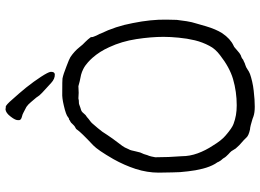

<svg xmlns="http://www.w3.org/2000/svg" viewBox="-146 -798 958 707"><g transform="rotate(-90 333.5 -444.0)"><path d="M245.1 -852.5Q245.1 -852.5 245.1 -856.4Q244.1 -866.2 257.8 -883.8Q271.5 -902.3 285.2 -903.3Q288.1 -903.3 289.1 -902.3Q291 -902.3 293.9 -902.3Q299.8 -903.3 322.3 -877Q342.8 -854.5 365.2 -827.1Q387.7 -798.8 404.8 -772.5Q421.9 -746.1 422.9 -737.3Q423.8 -722.7 414.1 -721.7Q397.5 -720.7 381.8 -735.4Q365.2 -750 345.7 -768.6Q335.9 -777.3 328.1 -790Q327.1 -792 311.5 -809.6Q302.7 -820.3 293.9 -826.2Q285.2 -831.1 273.4 -836.9Q266.6 -840.8 257.8 -842.8Q246.1 -845.7 245.1 -852.5ZM258.8 9.8Q255.9 7.8 227.5 0Q215.8 -2.9 210.9 -2.9Q188.5 -7.8 181.6 -15.6Q174.8 -23.4 153.3 -42Q146.5 -48.8 140.6 -55.7Q130.9 -70.3 130.9 -71.3Q126 -77.1 120.1 -82Q109.4 -92.8 108.4 -94.7Q106.4 -98.6 103.5 -102.5Q99.6 -106.4 96.7 -110.4Q90.8 -119.1 89.8 -123Q89.8 -123 84 -131.8Q73.2 -150.4 66.4 -176.8Q59.6 -203.1 56.6 -231.4Q52.7 -260.7 52.7 -289.1Q51.8 -318.4 51.8 -339.8Q51.8 -380.9 65.4 -423.8Q79.1 -465.8 101.6 -505.9Q134.8 -563.5 152.3 -580.1Q201.2 -626 210 -639.6Q211.9 -643.6 216.8 -645.5Q222.7 -648.4 225.6 -651.4Q229.5 -655.3 232.4 -658.2Q235.4 -662.1 239.3 -664.1Q241.2 -665 243.2 -666Q245.1 -667 247.1 -668.9Q249 -669.9 252 -669.9Q253.9 -670.9 255.9 -672.9Q264.6 -680.7 298.8 -688.5Q327.1 -695.3 344.7 -694.3Q393.6 -694.3 398.4 -693.4Q414.1 -690.4 443.4 -678.7Q469.7 -668.9 477.5 -664.1Q499 -649.4 513.7 -630.9Q523.4 -618.2 533.2 -609.4Q543 -599.6 550.8 -588.9V-587.9Q550.8 -581.1 552.7 -578.1Q556.6 -569.3 556.6 -568.4L561.5 -558.6Q563.5 -555.7 563.5 -553.7Q590.8 -498 602.5 -434.6Q616.2 -367.2 615.2 -310.5Q614.3 -272.5 614.3 -272.5Q614.3 -269.5 609.4 -236.3Q606.4 -216.8 600.6 -199.2Q595.7 -182.6 590.8 -165Q580.1 -128.9 565.4 -105.5Q544.9 -75.2 519.5 -63.5Q514.6 -61.5 511.7 -58.6Q508.8 -55.7 504.9 -52.7Q500 -47.9 492.2 -42Q489.3 -40 484.4 -37.1Q475.6 -34.2 472.7 -32.2Q467.8 -27.3 460.9 -25.4Q454.1 -21.5 449.2 -20.5Q439.5 -17.6 432.1 -12.2Q424.8 -6.8 415 -2.9Q404.3 1 387.7 4.9Q371.1 8.8 353.5 10.7Q336.9 12.7 321.3 13.7Q305.7 14.6 294.9 14.6Q272.5 14.6 258.8 9.8ZM116.2 -380.9Q113.3 -375 111.3 -366.2Q108.4 -352.5 108.4 -351.6Q108.4 -327.1 109.4 -302.7Q111.3 -278.3 112.3 -253.9Q112.3 -224.6 123 -195.3Q133.8 -166 151.4 -139.6Q170.9 -107.4 188.5 -92.8Q216.8 -68.4 231.4 -63.5Q247.1 -57.6 263.7 -54.7Q280.3 -51.8 299.8 -51.8Q349.6 -51.8 396.5 -65.4Q439.5 -78.1 484.4 -113.3Q507.8 -130.9 518.6 -152.3Q532.2 -177.7 539.1 -206.1Q545.9 -234.4 548.8 -265.6Q551.8 -295.9 551.8 -321.3Q551.8 -367.2 543.5 -421.4Q535.2 -475.6 513.7 -521.5Q498 -556.6 474.6 -583Q466.8 -591.8 458 -599.6Q446.3 -610.4 432.6 -617.2Q422.9 -622.1 412.1 -625Q395.5 -628.9 388.7 -629.9Q379.9 -631.8 370.1 -634.8L345.7 -633.8Q326.2 -634.8 325.2 -634.8Q319.3 -632.8 306.6 -632.8Q304.7 -632.8 292 -627.9Q279.3 -625 274.4 -620.1Q266.6 -611.3 263.7 -608.4Q255.9 -603.5 250 -597.7Q248 -595.7 246.1 -594.7Q245.1 -593.8 242.2 -591.8Q239.3 -588.9 237.3 -587.9Q233.4 -584 233.4 -584Q233.4 -584 215.8 -563.5Q202.1 -547.9 190.4 -528.3Q176.8 -507.8 163.1 -490.2Q146.5 -468.8 144.5 -463.9Q141.6 -458 138.7 -451.2Q134.8 -444.3 133.8 -439.5Q131.8 -430.7 129.9 -422.9Q127.9 -414.1 126 -407.2Q123 -400.4 120.1 -393.6Q118.2 -387.7 116.2 -380.9Z"/></g></svg>

Font: ToneOZ-YinPZ-Tsuipita-TC
Style: Regular
Weight: 400
Designer: ÂÆ£ÂøóÂáåJeffrey Xuan(jeffreyx@gmail.com, ToneOZ.com) ÈòøÂù§(cjkFonts)
Foundry: ToneOZ
Version: Version 0.24071